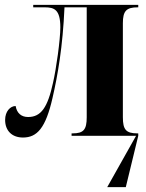

<svg xmlns="http://www.w3.org/2000/svg" viewBox="-20 -556 598 786"><path d="M546 0V-10H543C496 -10 483 -25 483 -76V-461C483 -511 497 -526 544 -526H546V-536H116V-526H163C202 -526 227 -517 227 -444C227 -394 210 -273 197 -217C175 -116 148 -77 95 -77C67 -77 49 -93 44 -122C22 -122 1 -100 1 -65C1 -21 29 7 74 7C132 7 167 -32 195 -155C216 -246 237 -364 244 -526H335V-76C335 -25 322 -10 277 -10H273V0H537L419 210H495Z"/></svg>

Font: Noto Serif Display Condensed Extra
Style: Regular
Weight: 800
Width: 3
Designer: Monotype Design Team
Foundry: Monotype Imaging Inc.
Version: Version 1.900